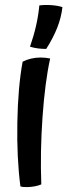

<svg xmlns="http://www.w3.org/2000/svg" viewBox="-20 -751 274 781"><path d="M72 -500Q87 -508 106 -512.5Q125 -517 145 -517Q155 -517 165 -516Q175 -515 184 -513Q163 -417 153 -275.5Q143 -134 148 -1Q137 4 121 7Q105 10 89 10Q81 10 74.5 9.5Q68 9 63 7Q48 -108 50.5 -252Q53 -396 72 -500ZM234 -722Q229 -679 212.5 -637.5Q196 -596 168 -552Q151 -552 135 -554Q119 -556 102 -561Q117 -604 126.5 -645.5Q136 -687 140 -729Q164 -732 190 -730Q216 -728 234 -722Z"/></svg>

Font: Atma Medium
Style: Regular
Weight: 500
Designer: Gregori Vincens, Jeremie Hornus, Riccardo Olocco, Yoann Minet.
Foundry: black foundry
Version: Version 1.101;PS 1.100;hotconv 1.0.86;makeotf.lib2.5.63406